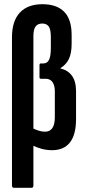

<svg xmlns="http://www.w3.org/2000/svg" viewBox="-20 -709 412 914"><path d="M47 185Q37 185 37 174V-531Q37 -609 74.5 -649Q112 -689 182 -689Q250 -689 285.5 -653Q321 -617 321 -542V-500Q321 -456 308 -428.5Q295 -401 268 -385V-383Q303 -375 322.5 -348.5Q342 -322 342 -274V-142Q342 -68 313 -31Q284 6 228 6Q201 6 176.5 -1Q152 -8 132 -18L133 -100Q146 -93 162.5 -87.5Q179 -82 194 -82Q217 -82 229 -99Q241 -116 241 -151V-275Q241 -302 230 -318Q219 -334 197 -334H174Q168 -334 168 -342V-399Q168 -407 174 -407H186Q205 -407 213.5 -424.5Q222 -442 222 -480V-532Q222 -569 212 -583Q202 -597 181 -597Q160 -597 149.5 -583Q139 -569 139 -538V174Q139 185 130 185Z"/></svg>

Font: Sofia Sans Extra Condensed
Style: Bold
Weight: 700
Designer: Botio Nikoltchev, Ani Petrova
Foundry: lettersoup
Version: Version 4.101